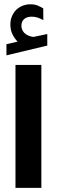

<svg xmlns="http://www.w3.org/2000/svg" viewBox="-20 -884 267 902"><path d="M62.5 -688.5Q47.9 -704.1 38.3 -723.4Q28.8 -742.7 28.8 -768.6Q28.8 -787.6 34.2 -802.7Q39.6 -817.9 48.8 -829.6Q62 -846.2 81.5 -855Q101.1 -863.8 121.6 -863.8Q142.6 -863.8 155.8 -858.4Q168.9 -853 183.1 -844.7L183.6 -789.6Q168.9 -797.4 156.2 -801.5Q143.6 -805.7 128.4 -805.7Q119.6 -805.7 109.9 -803.2Q100.1 -800.8 92.8 -793.9Q80.6 -782.7 80.6 -762.2Q80.6 -747.1 90.8 -733.4Q101.1 -719.7 124.5 -712.9Q127 -712.4 129.4 -711.7Q131.8 -710.9 134.3 -710.9Q136.7 -710.9 138.7 -710.9L202.1 -724.1V-669.9L10.3 -624V-676.3ZM52.7 -579.1H174.3V-1.4H52.7Z"/></svg>

Font: Vazir FD-WOL
Style: Bold-FD-WOL
Weight: 700
Designer: Saber Rastikerdar
Foundry: Saber Rastikerdar
Version: Version 30.1.0